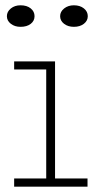

<svg xmlns="http://www.w3.org/2000/svg" viewBox="-20 -702 376 722"><path d="M57.1 -601.1Q35.6 -601.1 20.8 -612.5Q5.9 -624 5.9 -641.1Q5.9 -658.2 20.8 -670.2Q35.6 -682.1 57.1 -682.1Q81.1 -682.1 95.5 -670.4Q109.9 -658.7 109.9 -641.1Q109.9 -623.5 95.5 -612.3Q81.1 -601.1 57.1 -601.1ZM257.8 -601.1Q235.8 -601.1 220.9 -612.5Q206.1 -624 206.1 -641.1Q206.1 -658.2 221.2 -670.2Q236.3 -682.1 257.8 -682.1Q280.8 -682.1 295.4 -670.4Q310.1 -658.7 310.1 -641.1Q310.1 -624 295.4 -612.5Q280.8 -601.1 257.8 -601.1ZM187 -30.8H309.1V0H33.2V-30.8H153.8V-440.9H33.2V-471.2H187Z"/></svg>

Font: BioRhyme ExtraLight
Style: Regular
Weight: 275
Designer: Aoife Mooney
Foundry: Aoife Mooney Type
Version: Version 1.500;PS 001.500;hotconv 1.0.88;makeotf.lib2.5.64775